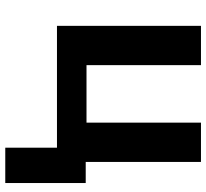

<svg xmlns="http://www.w3.org/2000/svg" viewBox="-47 -539 782 728"><g transform="rotate(90 344.0 -175.0)"><path d="M674 196H540V0H78V-546H227V-112H445V-546H594V-109H674Z"/></g></svg>

Font: Noto Sans IKEA
Style: Bold
Weight: 600
Designer: Monotype Design Team
Foundry: Monotype Imaging Inc.
Version: Version 2.001